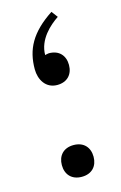

<svg xmlns="http://www.w3.org/2000/svg" viewBox="-101 -648 448 713"><g transform="rotate(-15 123.5 -291.5)"><path d="M123 19C162 19 184 -6 184 -42C184 -78 162 -103 123 -103C84 -103 62 -78 62 -42C62 -6 84 19 123 19ZM172 -602C87 -546 57 -488 57 -412C57 -372 79 -334 123 -334C162 -334 184 -359 184 -395C184 -431 162 -456 123 -456C119 -456 112 -454 108 -453C108 -513 157 -556 190 -578Z"/></g></svg>

Font: Mesarto
Style: Regular
Weight: 700
Designer: Mohamed Gaber
Foundry: Kief Type Foundry
Version: Version 2.020